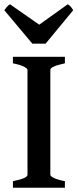

<svg xmlns="http://www.w3.org/2000/svg" viewBox="-29 -882 366 902"><path d="M31.7 0V-30.8Q100.1 -44.4 100.1 -60.5V-554.2Q100.1 -560.1 83.5 -568.8Q66.9 -577.6 31.7 -584.5V-615.2H275.9V-584.5Q207.5 -569.8 207.5 -554.2V-60.5Q207.5 -54.7 224.1 -46.1Q240.7 -37.6 275.9 -30.8V0ZM123 -676.8 -8.8 -834Q-2 -843.8 4.2 -850.6Q10.3 -857.4 18.1 -861.8L155.3 -766.1L289.1 -861.8Q297.4 -857.4 303.2 -850.6Q309.1 -843.8 314.9 -834L185.1 -676.8Z"/></svg>

Font: David Libre Medium
Style: Regular
Weight: 500
Designer: Ismar David, J. Victor Gaultney, Annie Olsen and Meir Sadan
Foundry: Monotype Imaging Inc. & SIL International
Version: Version 1.100; ttfautohint (v1.8.4.7-5d5b)